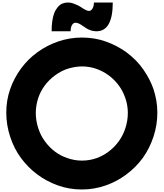

<svg xmlns="http://www.w3.org/2000/svg" viewBox="-20 -1499 1303 1529"><path d="M30 -602Q30 -701 61 -789.5Q92 -878 148 -954Q203 -1029 279.5 -1084Q356 -1139 444 -1169Q488 -1184 535.5 -1192Q583 -1200 632 -1200Q733 -1200 822 -1168.5Q911 -1137 985 -1084Q1070 -1021 1123 -943.5Q1176 -866 1202 -790Q1217 -745 1225 -698Q1233 -651 1233 -602Q1233 -504 1202.5 -411Q1172 -318 1117 -241Q1061 -165 984.5 -108.5Q908 -52 821 -22Q730 10 632 10Q532 10 442 -22Q352 -54 278 -109Q203 -165 147.5 -240Q92 -315 61 -410Q46 -455 38 -503.5Q30 -552 30 -602ZM265 -600Q265 -539 284 -480Q303 -421 336 -376Q372 -326 418 -291.5Q464 -257 517 -240Q573 -220 633 -220Q693 -220 748 -239.5Q803 -259 848 -294Q893 -328 927 -375.5Q961 -423 979 -480Q988 -508 993 -538Q998 -568 998 -600Q998 -659 979 -715.5Q960 -772 927 -817Q857 -912 747 -951Q692 -970 633 -970Q585 -970 529 -954.5Q473 -939 417 -898Q371 -864 336.5 -818Q302 -772 284 -717Q275 -689 270 -659.5Q265 -630 265 -600ZM542 -1250H391Q391 -1338 412 -1395Q421 -1419 438 -1440Q455 -1461 475 -1470Q497 -1479 520 -1479Q544 -1479 564 -1471.5Q584 -1464 601 -1456Q617 -1448 632 -1437.5Q647 -1427 664 -1419Q670 -1416 676 -1414Q682 -1412 688 -1412Q706 -1412 717 -1431.5Q728 -1451 728 -1479H878Q878 -1250 748 -1250Q729 -1250 708.5 -1255.5Q688 -1261 667 -1274Q654 -1282 638 -1293.5Q622 -1305 609 -1311Q593 -1318 583 -1318Q567 -1318 558 -1306Q552 -1299 549 -1291.5Q546 -1284 544 -1273Q542 -1263 542 -1250Z"/></svg>

Font: Boldonse
Style: Regular
Weight: 400
Designer: Universitype Foundry
Foundry: Universitype Foundry
Version: Version 1.000; ttfautohint (v1.8.4.7-5d5b)